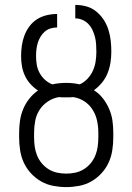

<svg xmlns="http://www.w3.org/2000/svg" viewBox="-20 -755 540 783"><path d="M250 8Q224 8 197.5 3Q171 -2 148 -15Q125 -28 106.5 -48Q88 -68 77 -92Q66 -116 62 -142.5Q58 -169 58 -195V-214Q58 -238 61.5 -262.5Q65 -287 74.5 -310Q84 -333 99.5 -352.5Q115 -372 135 -386Q118 -397 104 -412.5Q90 -428 81.5 -446.5Q73 -465 69.5 -485Q66 -505 66 -526Q66 -547 69 -568.5Q72 -590 79.5 -610Q87 -630 100 -647.5Q113 -665 131 -676.5Q149 -688 170.5 -693Q192 -698 213 -698V-643Q199 -643 186 -639Q173 -635 162.5 -626Q152 -617 145 -605Q138 -593 134 -580Q130 -567 128.5 -553Q127 -539 127 -526Q127 -508 130 -490.5Q133 -473 141.5 -457.5Q150 -442 163 -430Q176 -418 193 -411Q207 -414 221.5 -415.5Q236 -417 250 -417Q264 -417 278 -415.5Q292 -414 305 -411Q323 -419 337 -434Q351 -449 359 -467Q367 -485 370 -504.5Q373 -524 373 -544Q373 -559 372 -574Q371 -589 367.5 -603.5Q364 -618 357.5 -632Q351 -646 340.5 -657Q330 -668 316 -674Q302 -680 287 -680V-735Q310 -735 332 -729Q354 -723 372 -708.5Q390 -694 402.5 -675Q415 -656 422 -634Q429 -612 431.5 -589.5Q434 -567 434 -544Q434 -522 430.5 -499.5Q427 -477 418.5 -456Q410 -435 395.5 -417.5Q381 -400 363 -387Q384 -374 399.5 -354Q415 -334 425 -311Q435 -288 438.5 -263.5Q442 -239 442 -214V-195Q442 -169 438 -142.5Q434 -116 423 -92Q412 -68 393.5 -48Q375 -28 352 -15Q329 -2 302.5 3Q276 8 250 8ZM250 -47Q269 -47 287.5 -51Q306 -55 322 -65Q338 -75 350 -89.5Q362 -104 369 -121.5Q376 -139 378.5 -157.5Q381 -176 381 -195V-214Q381 -238 376 -262Q371 -286 358 -307Q345 -328 324.5 -341.5Q304 -355 279 -359Q272 -358 264.5 -358Q257 -358 250 -358Q242 -358 234.5 -358Q227 -358 220 -359Q196 -355 175 -341Q154 -327 141 -306.5Q128 -286 123.5 -262Q119 -238 119 -214V-195Q119 -176 121.5 -157.5Q124 -139 131 -121.5Q138 -104 150 -89.5Q162 -75 178 -65Q194 -55 212.5 -51Q231 -47 250 -47Z"/></svg>

Font: Iosevka Term Curly Light
Style: Regular
Weight: 300
Designer: Belleve Invis
Foundry: Belleve Invis
Version: Version 32.3.0